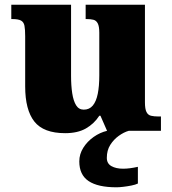

<svg xmlns="http://www.w3.org/2000/svg" viewBox="-20 -556 731 816"><path d="M257 10Q165 10 126 -39.5Q87 -89 87 -189V-402Q87 -431 84 -446.5Q81 -462 69.5 -468.5Q58 -475 32 -475H28V-536H282V-234Q282 -192 287 -159.5Q292 -127 303.5 -108.5Q315 -90 336 -90Q360 -90 374.5 -107.5Q389 -125 395.5 -157.5Q402 -190 402 -235V-417Q402 -444 395.5 -456.5Q389 -469 377 -472Q365 -475 348 -475H344V-536H596V-121Q596 -93 602.5 -80Q609 -67 622 -64Q635 -61 652 -61H664V0H435L407 -64H402Q380 -30 345 -10Q310 10 257 10ZM475 240Q396 240 356.5 213.5Q317 187 317 130Q317 99 334 72Q351 45 378 26Q405 7 435 0H527Q506 6 484.5 21.5Q463 37 448.5 60Q434 83 434 115Q434 139 453.5 150Q473 161 503 161Q517 161 532.5 159Q548 157 566 153V224Q556 229 538.5 232.5Q521 236 503.5 238Q486 240 475 240Z"/></svg>

Font: Noto Serif Tibetan Black
Style: Regular
Weight: 900
Version: Version 2.103